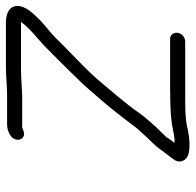

<svg xmlns="http://www.w3.org/2000/svg" viewBox="-26 -652 661 649"><g transform="rotate(-90 304.5 -327.5)"><path d="M553 -638H402C372 -638 339 -634 306 -634H212H211C192 -635 167 -625 160 -611C152 -595 159 -582 169 -578C178 -574 187 -579 198 -583H297C329 -583 362 -587 393 -587H555C530 -553 499 -533 469 -503C439 -473 419 -454 387 -421C368 -401 348 -382 329 -360C295 -321 267 -289 238 -251L208 -212C195 -193 179 -178 165 -162C151 -147 134 -131 124 -116C117 -105 94 -78 87 -66C75 -41 93 -24 112 -20C137 -15 165 -18 190 -23C226 -33 276 -32 318 -32H489C502 -32 516 -43 518 -57C520 -71 511 -83 498 -83H327C296 -83 253 -82 226 -79C202 -77 181 -70 157 -68H146C152 -76 162 -89 165 -95C175 -106 187 -118 199 -130L222 -156C231 -166 239 -176 246 -186C282 -238 322 -282 363 -331C408 -382 458 -425 501 -470C524 -493 546 -507 566 -528C583 -545 604 -568 608 -590C614 -623 588 -638 553 -638ZM208 -212ZM190 -23ZM599 -624Z"/></g></svg>

Font: Blanket
Style: LightObl
Weight: 300
Foundry: Cannot Into Space Fonts
Version: Version 0.9